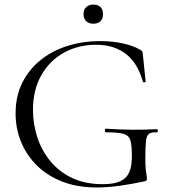

<svg xmlns="http://www.w3.org/2000/svg" viewBox="-20 -818 753 850"><path d="M408.2 12Q323.4 12 256.4 -13.8Q189.4 -39.6 143.4 -85.2Q97.4 -130.8 73.2 -190Q49 -249.2 49 -316Q49 -390.6 77.6 -449.4Q106.2 -508.2 157.2 -550.1Q208.2 -592 276.4 -614Q344.6 -636 423.8 -636Q478 -636 524.4 -625.8Q570.8 -615.6 601.6 -597Q609.4 -593 610.5 -590.1Q611.6 -587.2 612.6 -574.8L624.8 -457.4Q624.8 -454.4 619.8 -453.4Q614.8 -452.4 612.8 -455.6Q602.6 -492.2 585.9 -522.3Q569.2 -552.4 544 -573.9Q518.8 -595.4 484.6 -607.6Q450.4 -619.8 405 -619.8Q326.6 -619.8 263.3 -584.9Q200 -550 163 -485.2Q126 -420.4 126 -330.6Q126 -269.8 144.9 -211.2Q163.8 -152.6 202.1 -105.5Q240.4 -58.4 298.4 -30.5Q356.4 -2.6 434.8 -2.6Q482.4 -2.6 510.6 -14.8Q538.8 -27 551.3 -53.8Q563.8 -80.6 563.8 -125.2Q563.8 -173.2 557.5 -195.7Q551.2 -218.2 527.4 -225.2Q503.6 -232.2 450.2 -232.2Q444.2 -232.2 444.2 -240.2Q444.2 -248.2 449.2 -248.2Q512.8 -244.2 564.8 -243.7Q616.8 -243.2 674 -246.2Q678.8 -246.2 678.9 -239.2Q679 -232.2 674 -232.2Q650.6 -233.2 639.8 -225.7Q629 -218.2 626.2 -193.2Q623.4 -168.2 623.4 -115.2Q623.4 -82.2 625.4 -66.2Q627.4 -50.2 628.9 -42.7Q630.4 -35.2 630.4 -27.2Q630.4 -21.2 628.4 -19.2Q626.4 -17.2 619.4 -15.2Q568.4 -4 512.7 4Q457 12 408.2 12ZM394 -713Q373.2 -713 361.5 -724.3Q349.8 -735.6 349.8 -756.4Q349.8 -775.2 361.5 -786.4Q373.2 -797.6 394 -797.6Q414 -797.6 425 -786.4Q436 -775.2 436 -756.4Q436 -735.6 425 -724.3Q414 -713 394 -713Z"/></svg>

Font: Cormorant Garamond Light
Style: Regular
Weight: 300
Designer: Christian Thalmann (Catharsis Fonts)
Foundry: Catharsis Fonts
Version: Version 4.001